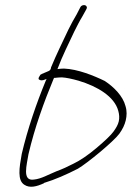

<svg xmlns="http://www.w3.org/2000/svg" viewBox="-20 -661 509 742"><path d="M133 -367C127 -358 128 -354 134 -352C143 -348 152 -353 160 -356L156 -347C121 -262 87 -164 64 -66C54 -11 47 36 74 53C95 67 122 60 150 47V46C193 33 238 13 281 -9C317 -30 419 -114 441 -144C454 -162 462 -179 466 -196C470 -213 471 -232 465 -251C455 -290 420 -325 385 -348C342 -369 280 -394 227 -396C219 -396 210 -395 202 -394C221 -445 246 -494 267 -539C277 -559 287 -579 298 -597L313 -624C315 -628 317 -631 315 -635C312 -644 296 -643 291 -634L276 -605C265 -586 254 -567 244 -546C222 -499 198 -451 177 -400V-399C177 -399 177 -390 167 -386C158 -382 150 -379 141 -375L140 -374C136 -373 136 -372 133 -367ZM90 -65C114 -168 150 -267 187 -356L189 -360H192C200 -361 210 -362 219 -362C237 -361 259 -356 284 -349C357 -327 422 -288 437 -233C441 -219 442 -205 439 -192C436 -179 429 -167 419 -153C409 -139 387 -118 354 -90C320 -61 288 -40 265 -29C242 -17 220 -7 198 1C166 14 140 30 111 33C64 40 84 -25 90 -65ZM298 -597Z"/></svg>

Font: Stray Cat
Style: LtExtObl
Weight: 300
Version: Version 1.0